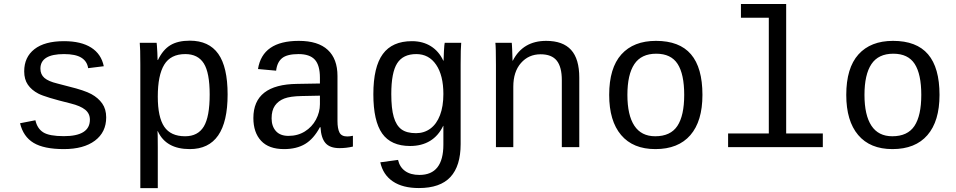

<svg xmlns="http://www.w3.org/2000/svg" viewBox="-20 -745 4841 972"><path d="M517.6 -150.9Q517.6 -75.7 460.7 -33Q403.8 9.8 303.2 9.8Q202.6 9.8 150.1 -21.7Q97.7 -53.2 81.5 -121.1L159.2 -136.2Q168.5 -94.2 199 -75Q229.5 -55.7 303.2 -55.7Q435.1 -55.7 435.1 -139.2Q435.1 -170.4 411.1 -189.7Q387.2 -209 337.9 -221.2Q209 -252.9 174.3 -271Q139.6 -289.1 121.1 -316.2Q102.5 -343.3 102.5 -383.8Q102.5 -455.6 154.3 -496.1Q206.1 -536.6 304.2 -536.6Q390.1 -536.6 441.4 -504.2Q492.7 -471.7 505.4 -409.7L426.3 -399.9Q420.9 -435.1 391.6 -453.1Q362.3 -471.2 304.2 -471.2Q184.6 -471.2 184.6 -397.5Q184.6 -368.2 204.8 -350.6Q225.1 -333 270 -322.3L328.1 -307.1Q407.7 -287.6 442.6 -268.6Q477.5 -249.5 497.6 -220.9Q517.6 -192.4 517.6 -150.9Z M1132.3 -266.6Q1132.3 9.8 940.9 9.8Q820.8 9.8 779.3 -80.1H776.9Q778.8 -76.2 778.8 1V207.5H690.4V-418.9Q690.4 -502 687.5 -528.3H772.9Q773.4 -526.4 774.4 -513.9Q775.4 -501.5 776.6 -477.3Q777.8 -453.1 777.8 -441.4H779.8Q804.2 -492.7 842 -515.9Q879.9 -539.1 940.9 -539.1Q1037.6 -539.1 1085 -472.4Q1132.3 -405.8 1132.3 -266.6ZM1041.5 -266.6Q1041.5 -377 1011.7 -424.1Q981.9 -471.2 918 -471.2Q844.2 -471.2 811.5 -417.7Q778.8 -364.3 778.8 -255.9Q778.8 -151.9 811.5 -103.5Q844.2 -55.2 917 -55.2Q981.9 -55.2 1011.7 -104.5Q1041.5 -153.8 1041.5 -266.6Z M1737.8 -54.2Q1750.5 -54.2 1766.6 -57.6V-2.9Q1733.4 4.9 1698.7 4.9Q1649.9 4.9 1627.7 -20.8Q1605.5 -46.4 1602.5 -101.1H1599.6Q1567.9 -42 1524.7 -16.1Q1481.4 9.8 1418 9.8Q1340.8 9.8 1301.8 -32.2Q1262.7 -74.2 1262.7 -147.5Q1262.7 -317.9 1484.4 -320.3L1599.6 -322.3V-351.1Q1599.6 -415 1573.7 -443.1Q1547.9 -471.2 1491.2 -471.2Q1433.6 -471.2 1408.2 -450.7Q1382.8 -430.2 1377.9 -387.2L1286.1 -395.5Q1308.6 -538.1 1492.7 -538.1Q1590.3 -538.1 1639.4 -492.4Q1688.5 -446.8 1688.5 -360.4V-132.8Q1688.5 -93.8 1698.7 -74Q1709 -54.2 1737.8 -54.2ZM1440.4 -57.1Q1487.3 -57.1 1523.4 -79.6Q1559.6 -102.1 1579.6 -139.6Q1599.6 -177.2 1599.6 -217.3V-260.7L1506.8 -258.8Q1449.2 -257.8 1418.9 -246.1Q1388.7 -234.4 1371.8 -210.2Q1355 -186 1355 -146Q1355 -106 1376.7 -81.5Q1398.4 -57.1 1440.4 -57.1Z M2100.6 207Q2018.6 207 1968.8 173.3Q1918.9 139.6 1905.3 76.7L1995.1 64.5Q2003.4 101.1 2031 120.8Q2058.6 140.6 2103.5 140.6Q2224.6 140.6 2224.6 -13.2V-107.9H2223.6Q2199.7 -57.6 2157.2 -31.7Q2114.7 -5.9 2056.2 -5.9Q1959.5 -5.9 1914.8 -69.1Q1870.1 -132.3 1870.1 -268.1Q1870.1 -406.2 1918 -471.4Q1965.8 -536.6 2065.4 -536.6Q2120.6 -536.6 2161.4 -511Q2202.1 -485.4 2224.1 -438H2225.6Q2225.6 -452.6 2227.5 -487.5Q2229.5 -522.5 2231.4 -528.3H2314.9Q2312 -502 2312 -418.9V-15.6Q2312 95.2 2260.3 151.1Q2208.5 207 2100.6 207ZM2224.6 -269Q2224.6 -363.3 2188 -417.2Q2151.4 -471.2 2087.4 -471.2Q2020.5 -471.2 1990.7 -424.6Q1960.9 -377.9 1960.9 -269Q1960.9 -195.3 1973.4 -152.6Q1985.8 -109.9 2012.2 -90.3Q2038.6 -70.8 2085.9 -70.8Q2127.4 -70.8 2158.9 -94Q2190.4 -117.2 2207.5 -161.9Q2224.6 -206.5 2224.6 -269Z M2824.2 0V-339.4Q2824.2 -405.8 2798.6 -438Q2772.9 -470.2 2716.8 -470.2Q2656.2 -470.2 2617.4 -426Q2578.6 -381.8 2578.6 -306.2V0H2490.7V-415.5Q2490.7 -507.8 2487.8 -528.3H2570.8Q2571.3 -525.9 2571.8 -515.1Q2572.3 -504.4 2573 -490.5Q2573.7 -476.6 2574.7 -438H2576.2Q2627.4 -538.1 2745.1 -538.1Q2829.6 -538.1 2871.1 -492.4Q2912.6 -446.8 2912.6 -352.1V0Z M3536.1 -264.6Q3536.1 -131.3 3474.9 -60.8Q3413.6 9.8 3297.9 9.8Q3184.6 9.8 3124.3 -61.5Q3064 -132.8 3064 -264.6Q3064 -400.9 3125.7 -469.5Q3187.5 -538.1 3300.8 -538.1Q3419.9 -538.1 3478 -470.2Q3536.1 -402.3 3536.1 -264.6ZM3443.8 -264.6Q3443.8 -369.6 3410.4 -421.4Q3377 -473.1 3302.2 -473.1Q3226.6 -473.1 3191.4 -420.4Q3156.2 -367.7 3156.2 -264.6Q3156.2 -162.1 3191.4 -108.6Q3226.6 -55.2 3296.9 -55.2Q3374.5 -55.2 3409.2 -107.4Q3443.8 -159.7 3443.8 -264.6Z M3960 -69.3H4145.5V0H3666V-69.3H3872.1V-655.3H3731V-724.6H3960Z M4736.3 -264.6Q4736.3 -131.3 4675 -60.8Q4613.8 9.8 4498 9.8Q4384.8 9.8 4324.5 -61.5Q4264.2 -132.8 4264.2 -264.6Q4264.2 -400.9 4325.9 -469.5Q4387.7 -538.1 4501 -538.1Q4620.1 -538.1 4678.2 -470.2Q4736.3 -402.3 4736.3 -264.6ZM4644 -264.6Q4644 -369.6 4610.6 -421.4Q4577.1 -473.1 4502.4 -473.1Q4426.8 -473.1 4391.6 -420.4Q4356.4 -367.7 4356.4 -264.6Q4356.4 -162.1 4391.6 -108.6Q4426.8 -55.2 4497.1 -55.2Q4574.7 -55.2 4609.4 -107.4Q4644 -159.7 4644 -264.6Z"/></svg>

Font: Cousine
Style: Regular
Weight: 400
Monospace: yes
Designer: Steve Matteson
Foundry: Monotype Imaging Inc.
Version: Version 1.21